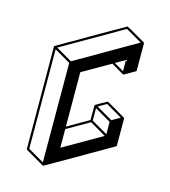

<svg xmlns="http://www.w3.org/2000/svg" viewBox="-130 -938 991 1116"><g transform="rotate(15 366.0 -379.5)"><path d="M233.9 75.2Q232.9 75.2 232.4 74.7H231.4V74.2H230.5L120.6 10.3Q117.2 8.3 117.2 4.4L115.2 -609.4L115.7 -609.9Q115.7 -613.3 118.7 -615.2Q497.1 -834 499 -834Q501 -834 612.8 -769L613.3 -768.1H613.8V-767.6H614.3V-767.1H614.7L615.7 -764.6L616.2 -600.6Q616.2 -596.7 612.8 -594.7Q549.3 -558.1 548.6 -557.9Q547.9 -557.6 545.4 -557.6V-558.1H544.4L468.8 -602.1L301.8 -505.9L302.7 -178.7L431.2 -252.9V-339.8Q431.2 -342.3 433.1 -344.2Q433.6 -344.7 466.3 -363.5Q499 -382.3 500.5 -382.3Q502.4 -382.3 558.3 -349.6Q614.3 -316.9 614.7 -316.4H615.2L615.7 -315.4H616.2L616.7 -313.5L617.2 -312.5L617.7 -149.4Q617.7 -145.5 614.3 -143.6Q235.8 75.2 233.9 75.2ZM547.9 -283.2 597.2 -311.5 500.5 -368.2 450.7 -339.4ZM541.5 -196.8 541 -271.5 444.3 -327.6V-252.9ZM303.2 -51.8 534.7 -185.1 438 -241.7 302.7 -163.6ZM540 -575.7V-643.1L481.9 -609.9ZM227.1 56.6 225.6 -541.5 128.9 -597.7 130.4 0.5ZM232.4 -553.2 596.2 -763.2 499 -819.3 135.3 -609.4Z"/></g></svg>

Font: 3D Isometric
Style: Bold
Weight: 700
Designer: GGBotNet
Foundry: GGBotNet
Version: 1.14